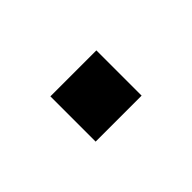

<svg xmlns="http://www.w3.org/2000/svg" viewBox="-25 -479 378 378"><g transform="rotate(-45 164.0 -290.0)"><path d="M100 -353V-227H228V-353Z"/></g></svg>

Font: All Genders v4
Style: Regular
Weight: 400
Designer: Rassam Alawdi
Foundry: Rassam Art
Version: Version 3.100;FEAKit 1.0